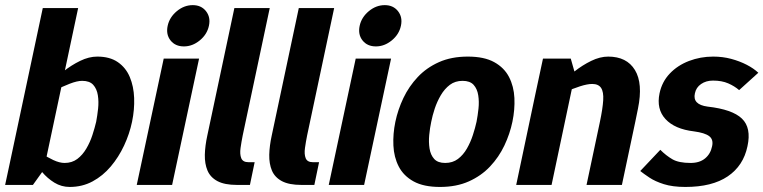

<svg xmlns="http://www.w3.org/2000/svg" viewBox="-25 -732 3021 760"><path d="M148.3 -60 10.3 -70 144.3 -700H284.3ZM148.3 -60 105.3 0H-4.7L10.3 -70ZM88 -163.3Q88 -163.3 102.5 -151.8Q117 -140.3 139.2 -125.2Q161.3 -110 186 -98.5Q210.7 -87 230.7 -87L251 8Q218 8 190.3 -9Q162.7 -26 141.7 -51Q120.7 -76 106 -101Q91.3 -126 84 -143Q76.7 -160 76.7 -160ZM125 -336.7 115 -340Q115 -340 129.7 -357Q144.3 -374 169.2 -399Q194 -424 225.7 -449Q257.3 -474 292.2 -491Q327 -508 360 -508L300.3 -412Q280.3 -412 250.8 -400.5Q221.3 -389 192.5 -374.3Q163.7 -359.7 144.3 -348.2Q125 -336.7 125 -336.7ZM300.3 -412 360 -508Q409.7 -508 441.5 -486Q473.3 -464 488.8 -427Q504.3 -390 506 -344Q507.7 -298 497.7 -250Q487.7 -202 466.2 -156Q444.7 -110 413.5 -73Q382.3 -36 341.5 -14Q300.7 8 251 8L230.7 -87Q260 -87 281 -102.8Q302 -118.7 316.8 -144Q331.7 -169.3 340.8 -197.5Q350 -225.7 355.7 -250Q360.3 -274.3 363.3 -302Q366.3 -329.7 362.3 -355Q358.3 -380.3 344 -396.2Q329.7 -412 300.3 -412Z M516.3 0 623 -500H763L656.3 0ZM703 -548.3Q668.7 -548.3 650 -572Q631.3 -595.7 638.7 -630Q646 -663.7 674.8 -687.7Q703.7 -711.7 738 -711.7Q771.7 -711.7 790.5 -687.7Q809.3 -663.7 802 -630Q794.7 -595.7 765.7 -572Q736.7 -548.3 703 -548.3Z M958.3 -90 913 0Q864 0 835.8 -15Q807.7 -30 796.3 -57Q785 -84 785.8 -119.5Q786.7 -155 795.7 -196L902.7 -700H1042.7L935.7 -196Q930.7 -171 927.2 -146.3Q923.7 -121.7 930 -105.8Q936.3 -90 958.3 -90ZM958.3 -90H983L964.3 0H913Z M1213.3 -90 1168 0Q1119 0 1090.8 -15Q1062.7 -30 1051.3 -57Q1040 -84 1040.8 -119.5Q1041.7 -155 1050.7 -196L1157.7 -700H1297.7L1190.7 -196Q1185.7 -171 1182.2 -146.3Q1178.7 -121.7 1185 -105.8Q1191.3 -90 1213.3 -90ZM1213.3 -90H1238L1219.3 0H1168Z M1276.3 0 1383 -500H1523L1416.3 0ZM1463 -548.3Q1428.7 -548.3 1410 -572Q1391.3 -595.7 1398.7 -630Q1406 -663.7 1434.8 -687.7Q1463.7 -711.7 1498 -711.7Q1531.7 -711.7 1550.5 -687.7Q1569.3 -663.7 1562 -630Q1554.7 -595.7 1525.7 -572Q1496.7 -548.3 1463 -548.3Z M1540 -250Q1550 -298 1571.8 -344Q1593.7 -390 1628.5 -427Q1663.3 -464 1712.5 -486Q1761.7 -508 1826.7 -508Q1891.7 -508 1931.3 -486Q1971 -464 1990 -427Q2009 -390 2011.2 -344Q2013.3 -298 2003.3 -250Q1993.3 -202 1971.5 -156Q1949.7 -110 1914.8 -73Q1880 -36 1830.8 -14Q1781.7 8 1716.7 8Q1651.7 8 1612 -14Q1572.3 -36 1553.3 -73Q1534.3 -110 1532.2 -156Q1530 -202 1540 -250ZM1682 -250Q1676.7 -225.7 1674 -197.5Q1671.3 -169.3 1675.3 -144Q1679.3 -118.7 1693.7 -102.8Q1708 -87 1737.3 -87Q1766.7 -87 1787.7 -102.8Q1808.7 -118.7 1823.2 -144Q1837.7 -169.3 1846.8 -197.5Q1856 -225.7 1861.3 -250Q1866 -274.3 1869 -302Q1872 -329.7 1868 -355Q1864 -380.3 1849.7 -396.2Q1835.3 -412 1806 -412Q1776.7 -412 1755.7 -396.2Q1734.7 -380.3 1719.8 -355Q1705 -329.7 1695.8 -302Q1686.7 -274.3 1682 -250Z M2489.7 -250H2349.7Q2360.7 -302.3 2362.7 -335.3Q2364.7 -368.3 2354.3 -384Q2344 -399.7 2318.7 -399.7L2382 -508Q2456 -508 2488.3 -454.8Q2520.7 -401.7 2500.3 -302ZM2094.3 -360 2251.3 -440 2158.3 0H2018.3ZM2349.7 -250H2489.7L2436.7 0H2296.7ZM2251.3 -440 2094.3 -360 2124.3 -500H2234.3ZM2147 -336.7 2137 -340Q2137 -340 2151.8 -357Q2166.7 -374 2191.8 -399Q2217 -424 2248.7 -449Q2280.3 -474 2315.2 -491Q2350 -508 2383 -508L2319.7 -399.7Q2299.7 -399.7 2270.5 -390.2Q2241.3 -380.7 2213.2 -368.2Q2185 -355.7 2166 -346.2Q2147 -336.7 2147 -336.7Z M2688 8 2708.7 -87Q2744.3 -87 2766 -105Q2787.7 -123 2793.7 -153Q2799.7 -179.7 2782.3 -193Q2765 -206.3 2721.7 -212L2776 -310Q2874 -299 2911.8 -262.5Q2949.7 -226 2933.7 -153Q2917.7 -76 2855.8 -34Q2794 8 2688 8ZM2798 -508 2797.3 -413Q2769.7 -413 2750 -399.3Q2730.3 -385.7 2725.7 -362.7Q2715.3 -318 2776 -310L2721.7 -212Q2645.7 -221 2609.2 -260.7Q2572.7 -300.3 2585.7 -362.7Q2595.3 -408.3 2626.2 -440.8Q2657 -473.3 2702.3 -490.7Q2747.7 -508 2798 -508ZM2509.3 -55 2588.7 -139Q2611.7 -116 2636.7 -101.5Q2661.7 -87 2708.7 -87L2688 8Q2637.7 8 2602.8 -3Q2568 -14 2545.7 -29Q2523.3 -44 2509.3 -55ZM2900.7 -375.3Q2882.7 -391 2857.5 -402Q2832.3 -413 2797.3 -413L2798 -508Q2835.7 -508 2869.2 -499Q2902.7 -490 2930.5 -475.7Q2958.3 -461.3 2976.7 -444Z"/></svg>

Font: Epunda Sans Light
Style: Italic
Weight: 300
Italic angle: -12.0243°
Designer: Simon Atzbach
Foundry: typofactur
Version: Version 2.204